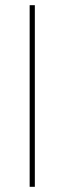

<svg xmlns="http://www.w3.org/2000/svg" viewBox="-20 -730 259 740"><path d="M94.3 -700V-710H114.3V-700V-20V-10H94.3V-20Z"/></svg>

Font: Nordica Plus
Style: NordicaClassicUltraLightCond
Weight: 300
Version: Version 1.01